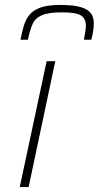

<svg xmlns="http://www.w3.org/2000/svg" viewBox="-20 -758 400 778"><path d="M60 0 169 -510H204L96 0ZM63 -597Q69 -628 76.5 -653.5Q84 -679 99.5 -698Q115 -717 144.5 -727.5Q174 -738 224 -738Q279 -738 308 -729Q337 -720 348.5 -704Q360 -688 360 -665Q360 -649 357.5 -632Q355 -615 350 -597H320Q323 -614 325.5 -628.5Q328 -643 328 -654Q328 -682 308.5 -695Q289 -708 231 -708Q176 -708 149 -696Q122 -684 111.5 -659.5Q101 -635 93 -597Z"/></svg>

Font: Saira Expanded Thin
Style: Italic
Weight: 250
Width: 7
Italic angle: -12°
Designer: Hector Gatti with collaboration of the Omnibus-Type team
Foundry: Omnibus-Type
Version: Version 1.101